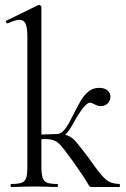

<svg xmlns="http://www.w3.org/2000/svg" viewBox="-20 -745 501 765"><path d="M25 -12Q53 -12 66.5 -17Q80 -22 84.5 -36.5Q89 -51 89 -81V-598Q89 -634 82 -650Q75 -666 57 -666Q42 -666 11 -652H9Q6 -652 4 -657Q2 -662 6 -663L131 -724L136 -725Q139 -725 142 -722.5Q145 -720 145 -717V-81Q145 -51 150 -36.5Q155 -22 167.5 -17Q180 -12 208 -12Q211 -12 211 -6Q211 0 208 0Q183 0 169 -1L118 -2L65 -1Q51 0 25 0Q22 0 22 -6Q22 -12 25 -12ZM330 -13Q316 -38 275 -96Q241 -143 227 -160Q213 -177 198.5 -184Q184 -191 160 -191Q152 -191 118 -189L117 -207L148 -209Q196 -211 207 -211Q236 -211 252 -204Q268 -197 281.5 -181.5Q295 -166 333 -116Q337 -111 356 -84Q385 -44 403.5 -28.5Q422 -13 455 -12Q458 -12 458 -6Q458 0 455 0H345Q340 0 338 -1.5Q336 -3 330 -13ZM257 -259Q287 -318 300.5 -341.5Q314 -365 332 -380Q350 -395 375 -395Q396 -395 408 -385Q420 -375 420 -360Q420 -344 409 -333Q398 -322 381 -322Q370 -322 357.5 -329Q345 -336 338 -336Q318 -336 272 -254Q257 -225 241.5 -209.5Q226 -194 207 -194V-211Q232 -211 257 -259Z"/></svg>

Font: Cormorant Infant
Style: Regular
Weight: 400
Designer: Christian Thalmann (Catharsis Fonts)
Foundry: Catharsis Fonts
Version: Version 4.000